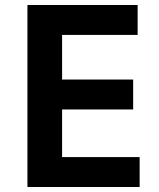

<svg xmlns="http://www.w3.org/2000/svg" viewBox="-20 -750 636 770"><path d="M90 0V-730H532V-610H229V-431H514V-311H229V-120H540V0Z"/></svg>

Font: Cazoo Sans SemiBold
Style: Regular
Weight: 600
Designer: Jonathan Barnbrook, Julián Moncada
Foundry: Barnbrook Fonts
Version: Version 2.000;Glyphs 3.2.3 (3260)